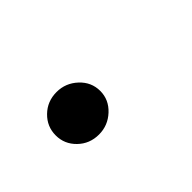

<svg xmlns="http://www.w3.org/2000/svg" viewBox="-28 -147 235 235"><g transform="rotate(-45 89.0 -30.0)"><path d="M58.3 6.7Q42.2 6.7 31.1 -4.1Q20 -14.9 20 -30Q20 -45.3 31.1 -56.1Q42.2 -66.9 58.3 -66.9Q73.9 -66.9 85.5 -56.1Q97.1 -45.3 97.1 -30Q97.1 -14.9 85.5 -4.1Q73.9 6.7 58.3 6.7Z"/></g></svg>

Font: Alumni Sans SC Thin
Style: Italic
Weight: 100
Italic angle: -8°
Designer: Robert E. Leuschke
Foundry: Robert E. Leuschke
Version: Version 1.016